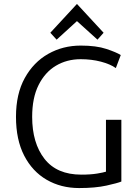

<svg xmlns="http://www.w3.org/2000/svg" viewBox="-20 -939 703 973"><path d="M381 14Q289 14 216.5 -28Q144 -70 102.5 -150.5Q61 -231 61 -347Q61 -463 105.5 -543.5Q150 -624 224.5 -666Q299 -708 389 -708Q468 -708 519 -691Q570 -674 592 -660L567 -594Q539 -614 491.5 -626.5Q444 -639 389 -639Q319 -639 263.5 -606Q208 -573 175.5 -508Q143 -443 143 -347Q143 -214 205.5 -134Q268 -54 392 -54Q440 -54 472.5 -59.5Q505 -65 517 -69V-332H595V-19Q576 -11 519.5 1.5Q463 14 381 14ZM267 -738 235 -773 370 -919 505 -773 474 -738 370 -832Z"/></svg>

Font: Ubuntu Sans
Style: Regular
Weight: 400
Designer: Dalton Maag Ltd
Foundry: Dalton Maag Ltd
Version: Version 1.006; ttfautohint (v1.8.4.7-5d5b)